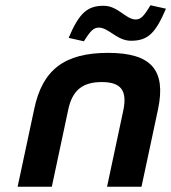

<svg xmlns="http://www.w3.org/2000/svg" viewBox="-20 -710 651 730"><path d="M110 -295 47 0H177L239 -291C254 -365 292 -398 367 -398C441 -398 464 -365 449 -291L387 0H518L581 -295C612 -444 555 -509 391 -509C224 -509 141 -444 110 -295ZM241 -566 299 -553C325 -595 337 -605 356 -605C393 -605 425 -555 478 -555C544 -555 572 -586 611 -677L552 -690C526 -646 514 -636 496 -636C458 -636 429 -688 374 -688C315 -688 282 -664 241 -566Z"/></svg>

Font: LT Wave Text Bold Italic
Style: Regular
Weight: 700
Designer: Daniel Lyons
Version: Version 2.5 (Glyphs App)